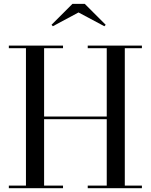

<svg xmlns="http://www.w3.org/2000/svg" viewBox="-20 -990 793 1010"><path d="M393 -924.5 258 -852 251 -859.5 361 -969.5H426L536 -859.5L529 -852ZM26.5 -13.5H116.5V-736.5H26.5V-750H311.5V-736.5H212V-377H541.5V-736.5H441.5V-750H726.5V-736.5H636.5V-13.5H726.5V0H441.5V-13.5H541.5V-363H212V-13.5H311.5V0H26.5Z"/></svg>

Font: Bodoni Moda 16pt
Style: Regular
Weight: 400
Version: Version 2.3